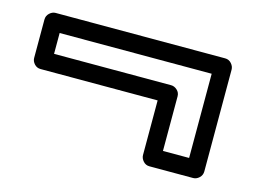

<svg xmlns="http://www.w3.org/2000/svg" viewBox="-59 -545 695 526"><g transform="rotate(15 289.0 -281.5)"><path d="M16.1 -316.9V-425.8Q16.1 -436.5 23.9 -443.8Q31.7 -451.2 41 -451.2H522Q532.7 -451.2 539.8 -443.1Q546.9 -435.1 546.9 -425.8V-137.2Q546.9 -126.5 539.1 -119.1Q531.2 -111.8 522 -111.8H397.9Q387.2 -111.8 380.1 -119.9Q373 -127.9 373 -137.2V-292H41Q30.3 -292 23.2 -299.8Q16.1 -307.6 16.1 -316.9ZM65.9 -341.8H397.9Q407.2 -341.8 415 -334.7Q422.9 -327.6 422.9 -316.9V-162.1H497.1V-400.9H65.9Z"/></g></svg>

Font: Trueno Bold Outline
Style: Regular
Weight: 700
Width: 6
Designer: Julieta Ulanovsky
Foundry: Julieta Ulanovsky
Version: Version 3.001b | FøM Fix